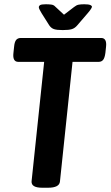

<svg xmlns="http://www.w3.org/2000/svg" viewBox="-20 -878 518 900"><path d="M178 2Q126 2 128 -28L187 -588H66Q38 -588 43 -630L46 -658Q48 -681 55.5 -690.5Q63 -700 78 -700H454Q482 -700 477 -658L474 -630Q471 -607 463.5 -597.5Q456 -588 442 -588H320L261 -27Q258 2 205 2ZM375 -858Q395 -858 403 -854.5Q411 -851 411 -846Q411 -844 407 -837Q403 -830 391 -816L342 -759Q331 -746 317 -741.5Q303 -737 274 -737Q246 -737 233 -741.5Q220 -746 211 -759L175 -816Q162 -837 162 -844Q162 -850 168 -854Q174 -858 195 -858Q209 -858 220.5 -856.5Q232 -855 239 -847L280 -809L327 -845Q338 -854 348.5 -856Q359 -858 375 -858Z"/></svg>

Font: Asap Condensed Condensed SemiBold
Style: Italic
Weight: 600
Width: 3
Italic angle: -6°
Designer: Pablo Cosgaya
Foundry: Omnibus-Type
Version: Version 3.001; ttfautohint (v1.8.4.7-5d5b)